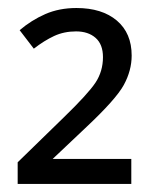

<svg xmlns="http://www.w3.org/2000/svg" viewBox="-20 -743 390 477"><path d="M306.2 -286.1H23.9V-339.8L139.2 -452.1Q198.7 -509.8 217.3 -537.8Q235.8 -565.9 235.8 -601.1Q235.8 -632.8 217.5 -648.9Q199.2 -665 168.9 -665Q139.2 -665 114.5 -653.6Q89.8 -642.1 64 -622.1L28.8 -668Q58.1 -692.9 92.5 -708Q127 -723.1 169.9 -723.1Q233.4 -723.1 270.3 -691.9Q307.1 -660.6 307.1 -605Q307.1 -567.9 287.6 -532Q268.1 -496.1 191.9 -424.8L110.8 -348.1H306.2Z"/></svg>

Font: NotoSansMyanmarRegular
Style: Regular
Weight: 400
Designer: Monotype Design team
Foundry: Monotype Imaging Inc.
Version: Version 1.05